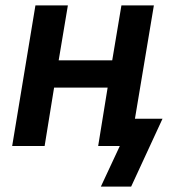

<svg xmlns="http://www.w3.org/2000/svg" viewBox="-20 -540 640 710"><path d="M353 150 423 0H343L378 -216H180L145 0H25L111 -520H231L197 -317H395L429 -520H549L479 -101H581L465 150Z"/></svg>

Font: Iosevka Extended
Style: Bold Italic
Weight: 700
Width: 7
Italic angle: -9°
Monospace: yes
Designer: Belleve Invis
Foundry: Belleve Invis
Version: Version 32.5.0; ttfautohint (v1.8.4)